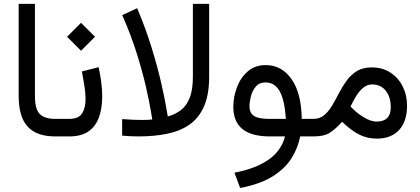

<svg xmlns="http://www.w3.org/2000/svg" viewBox="-20 -692 2133 974"><path d="M74.7 -672.4H157.2V-205.6Q157.2 -136.7 182.6 -112.8Q208 -88.9 259.3 -88.9H271.5V0H259.3Q166 0 120.4 -49.6Q74.7 -99.1 74.7 -206.1Z M331.5 0H252V-88.9H330.6Q379.4 -88.9 396.7 -117.2Q414.1 -145.5 414.1 -189Q414.1 -220.7 408.2 -256.8Q402.3 -293 395.5 -329.6L480.5 -351.1Q488.8 -312 493.7 -274.4Q498.5 -236.8 498.5 -202.6Q498.5 -144 482.4 -98.1Q466.3 -52.2 429.7 -26.1Q393.1 0 331.5 0ZM391.1 -576.2 461.9 -505.4 391.1 -434.6 320.3 -505.4Z M683.1 0Q663.1 0 642.1 -1Q621.1 -2 599.6 -3.9V-87.9Q629.9 -85.9 650.9 -84.7Q671.9 -83.5 692.9 -83.5Q712.9 -83.5 727.8 -84Q742.7 -84.5 752.4 -85.9Q752.4 -85.9 745.1 -130.1Q737.8 -174.3 720.7 -249.8Q703.6 -325.2 674.1 -419.9Q644.5 -514.6 600.1 -615.2L675.8 -650.4Q719.7 -546.4 749.8 -448.2Q779.8 -350.1 797.6 -271.7Q815.4 -193.4 823.2 -147.2Q831.1 -101.1 831.1 -101.1Q867.7 -111.3 896.5 -132.6Q925.3 -153.8 941.9 -194.6Q958.5 -235.4 958.5 -304.7V-672.4H1041V-303.2Q1041 -210.9 1014.6 -151.6Q988.3 -92.3 940.4 -59.3Q892.6 -26.4 827.1 -13.2Q761.7 0 683.1 0Z M1328.1 -361.8Q1408.2 -361.8 1458.5 -291.3Q1508.8 -220.7 1510.7 -88.9H1569.8V0H1502.9Q1492.2 56.2 1460.2 108.6Q1428.2 161.1 1365.2 201.4Q1302.2 241.7 1198.2 261.7L1169.4 184.1Q1390.6 141.6 1425.8 0H1348.6Q1163.6 0 1163.6 -149.9Q1163.6 -200.2 1181.9 -249Q1200.2 -297.9 1236.8 -329.8Q1273.4 -361.8 1328.1 -361.8ZM1343.8 -88.9H1430.2Q1424.3 -183.1 1399.2 -228.5Q1374 -273.9 1326.7 -273.9Q1295.4 -273.9 1277.6 -252.7Q1259.8 -231.4 1252.7 -203.1Q1245.6 -174.8 1245.6 -152.8Q1245.6 -118.7 1268.8 -103.8Q1292 -88.9 1343.8 -88.9Z M1891.1 11.2Q1842.3 11.2 1801 -10Q1759.8 -31.2 1715.3 -74.2Q1683.6 -38.6 1654.3 -19.3Q1625 0 1571.8 0H1550.3V-88.9H1569.3Q1602.1 -88.9 1624.5 -107.7Q1647 -126.5 1664.6 -156.2Q1682.1 -186 1699.5 -219.5Q1716.8 -252.9 1738.3 -282.7Q1759.8 -312.5 1790.3 -331.3Q1820.8 -350.1 1865.7 -350.1Q1919.9 -350.1 1960.2 -324Q2000.5 -297.9 2022.7 -253.9Q2044.9 -210 2044.9 -155.8Q2044.9 -76.2 2004.6 -32.5Q1964.4 11.2 1891.1 11.2ZM1867.7 -263.7Q1843.3 -263.7 1823.2 -247.3Q1803.2 -231 1787.1 -205.1Q1771 -179.2 1758.3 -151.4Q1787.6 -120.6 1818.8 -101.1Q1858.9 -75.2 1890.1 -75.2Q1962.4 -75.2 1962.4 -147.9Q1962.4 -198.7 1937.3 -231.2Q1912.1 -263.7 1867.7 -263.7Z"/></svg>

Font: Vazirmatn FD
Style: Regular
Weight: 400
Designer: Saber Rastikerdar
Foundry: Saber Rastikerdar
Version: Version 33.001